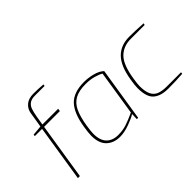

<svg xmlns="http://www.w3.org/2000/svg" viewBox="-92 -1191 1619 1619"><g transform="rotate(-45 717.5 -381.5)"><path d="M200 -507H113L116 -523L204 -531L218 -616Q219 -622 226 -667Q233 -712 266.5 -740.5Q300 -769 358 -769Q416 -769 473 -764L471 -748H355Q315 -748 292.5 -732Q270 -716 260 -689Q250 -662 242 -616L228 -531H416L412 -507H224L144 0H120Z M452 -171Q452 -208 462 -268Q484 -410 545 -473.5Q606 -537 729 -537Q780 -537 832 -523.5Q884 -510 915 -481L839 0H823L825 -59Q795 -39 732.5 -16.5Q670 6 619 6Q544 6 498 -38Q452 -82 452 -171ZM827 -75 890 -476Q866 -491 823 -503Q780 -515 727 -515Q647 -515 599.5 -489Q552 -463 526 -408Q500 -353 485 -258Q476 -201 476 -172Q476 -93 514 -54.5Q552 -16 618 -16Q672 -16 717 -30.5Q762 -45 827 -75Z M1012 -180Q1012 -213 1022 -273Q1044 -411 1105.5 -474Q1167 -537 1268 -537Q1337 -537 1435 -531L1431 -515H1266Q1178 -515 1122.5 -460Q1067 -405 1045 -262Q1036 -204 1036 -180Q1036 -115 1054 -79Q1072 -43 1107 -29.5Q1142 -16 1198 -16H1366L1364 0Q1282 6 1194 6Q1105 6 1058.5 -34Q1012 -74 1012 -180Z"/></g></svg>

Font: Exo Thin
Style: Italic
Weight: 250
Italic angle: -9°
Designer: Natanael Gama
Foundry: Natanael Gama
Version: Version 1.500; ttfautohint (v1.6)